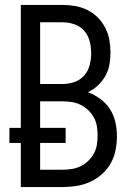

<svg xmlns="http://www.w3.org/2000/svg" viewBox="-20 -755 540 775"><path d="M64 0V-178H18V-239H64V-735H233Q259 -735 284.5 -730.5Q310 -726 333 -714.5Q356 -703 374.5 -684.5Q393 -666 405 -642.5Q417 -619 421.5 -593.5Q426 -568 426 -542Q426 -518 421.5 -493.5Q417 -469 405 -448Q393 -427 375 -410Q357 -393 335 -383Q361 -373 384.5 -356Q408 -339 423.5 -315Q439 -291 445.5 -263Q452 -235 452 -206Q452 -178 446.5 -149.5Q441 -121 427 -96Q413 -71 391.5 -52Q370 -33 344 -21Q318 -9 289.5 -4.5Q261 0 233 0ZM142 -416H233Q257 -416 280.5 -424Q304 -432 320 -450.5Q336 -469 342 -492.5Q348 -516 348 -541Q348 -565 342 -588.5Q336 -612 320 -630.5Q304 -649 280.5 -657Q257 -665 233 -665H142ZM233 -70Q252 -70 270.5 -73Q289 -76 305.5 -84Q322 -92 336 -105.5Q350 -119 359 -135.5Q368 -152 371 -170.5Q374 -189 374 -208Q374 -226 371 -245Q368 -264 359 -280.5Q350 -297 336.5 -310Q323 -323 306 -331.5Q289 -340 270.5 -343Q252 -346 233 -346H142V-239H245V-178H142V-70Z"/></svg>

Font: Iosevka Fixed
Style: Regular
Weight: 400
Monospace: yes
Designer: Belleve Invis
Foundry: Belleve Invis
Version: Version 33.2.4